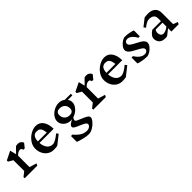

<svg xmlns="http://www.w3.org/2000/svg" viewBox="288 -1917 3548 3548"><g transform="rotate(-45 2062.0 -143.0)"><path d="M513 -473 447 -390H409Q405 -415 394.5 -425.5Q384 -436 366 -436Q344 -436 319.5 -424.5Q295 -413 264 -381V-83L404 -40L384 0H55V-31L144 -101V-383L55 -435V-466L226 -550L257 -427L361 -533Q382 -541 416 -541Q449 -541 474 -523Q499 -505 513 -473Z M905 2Q865 10 809 10Q743 10 690.5 -24.5Q638 -59 608.5 -118Q579 -177 579 -248Q579 -325 626 -392.5Q673 -460 743.5 -500.5Q814 -541 880 -541Q975 -541 1027.5 -466Q1080 -391 1080 -268H710Q716 -183 756.5 -129Q797 -75 867 -75Q932 -75 1052 -176L1082 -138ZM709 -309H943Q934 -363 924.5 -391.5Q915 -420 891.5 -438.5Q868 -457 822 -457Q714 -457 709 -309Z M1644 -460Q1673 -420 1673 -370Q1673 -326 1648 -283.5Q1623 -241 1581 -209Q1539 -177 1489 -162Q1463 -134 1463 -105Q1463 -88 1489.5 -73.5Q1516 -59 1568 -39Q1639 -11 1677.5 12.5Q1716 36 1716 70Q1716 100 1677.5 147Q1639 194 1582 229Q1525 264 1472 264Q1415 264 1339 245Q1263 226 1212 207V53H1250Q1306 122 1364 158Q1422 194 1495 194Q1522 194 1544.5 183Q1567 172 1579.5 155.5Q1592 139 1592 124Q1592 97 1561 77.5Q1530 58 1464 30Q1401 4 1370.5 -15Q1340 -34 1340 -59Q1340 -83 1372 -108.5Q1404 -134 1447 -152Q1425 -150 1414 -150Q1361 -150 1317 -173.5Q1273 -197 1247.5 -236Q1222 -275 1222 -321Q1222 -376 1260 -427Q1298 -478 1358.5 -509.5Q1419 -541 1482 -541Q1552 -541 1605 -501H1762V-460ZM1563 -323Q1563 -383 1524.5 -420Q1486 -457 1423 -457Q1379 -457 1355.5 -435.5Q1332 -414 1332 -370Q1332 -309 1370.5 -271.5Q1409 -234 1471 -234Q1516 -234 1539.5 -256.5Q1563 -279 1563 -323Z M2305 -473 2239 -390H2201Q2197 -415 2186.5 -425.5Q2176 -436 2158 -436Q2136 -436 2111.5 -424.5Q2087 -413 2056 -381V-83L2196 -40L2176 0H1847V-31L1936 -101V-383L1847 -435V-466L2018 -550L2049 -427L2153 -533Q2174 -541 2208 -541Q2241 -541 2266 -523Q2291 -505 2305 -473Z M2697 2Q2657 10 2601 10Q2535 10 2482.5 -24.5Q2430 -59 2400.5 -118Q2371 -177 2371 -248Q2371 -325 2418 -392.5Q2465 -460 2535.5 -500.5Q2606 -541 2672 -541Q2767 -541 2819.5 -466Q2872 -391 2872 -268H2502Q2508 -183 2548.5 -129Q2589 -75 2659 -75Q2724 -75 2844 -176L2874 -138ZM2501 -309H2735Q2726 -363 2716.5 -391.5Q2707 -420 2683.5 -438.5Q2660 -457 2614 -457Q2506 -457 2501 -309Z M3195 -216Q3143 -243 3111 -263Q3079 -283 3056.5 -309.5Q3034 -336 3034 -367Q3034 -403 3064 -444Q3094 -485 3138 -513Q3182 -541 3220 -541Q3266 -541 3326.5 -529.5Q3387 -518 3414 -504V-350H3376Q3344 -412 3302 -446.5Q3260 -481 3216 -481Q3185 -481 3166 -464.5Q3147 -448 3147 -423Q3147 -392 3179.5 -367.5Q3212 -343 3278 -310Q3329 -284 3360 -265Q3391 -246 3412.5 -220.5Q3434 -195 3434 -164Q3434 -127 3402.5 -86.5Q3371 -46 3325.5 -18Q3280 10 3242 10Q3193 10 3125.5 -1.5Q3058 -13 3029 -27V-181H3067Q3102 -119 3150 -84.5Q3198 -50 3247 -50Q3280 -50 3300.5 -67Q3321 -84 3321 -108Q3321 -136 3290 -159.5Q3259 -183 3195 -216Z M4079 0H3889V-87L3776 2Q3756 10 3726 10Q3640 10 3601.5 -33Q3563 -76 3563 -136Q3563 -172 3589 -207Q3615 -242 3663 -273H3889V-337Q3889 -402 3854.5 -429Q3820 -456 3760 -456Q3698 -456 3608 -381L3578 -419L3722 -533Q3762 -541 3818 -541Q3909 -541 3959 -496.5Q4009 -452 4009 -367V-75L4099 -40ZM3889 -131V-232H3712Q3699 -216 3693.5 -200Q3688 -184 3688 -165Q3688 -128 3707 -101.5Q3726 -75 3758 -75Q3819 -75 3889 -131Z"/></g></svg>

Font: Inknut
Style: Antiqua
Weight: 400
Designer: Claus Eggers Srensen
Foundry: Claus Eggers Srensen
Version: Version 1.000; ttfautohint (v1.2) -l 7 -r 28 -G 50 -x 13 -D 